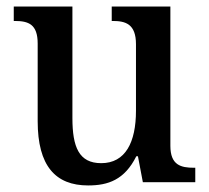

<svg xmlns="http://www.w3.org/2000/svg" viewBox="-20 -556 639 586"><path d="M249 10C310 10 360 -7 396 -79H401L416 0H576V-44H572C532 -44 500 -52 500 -111V-536H321V-492H324C363 -492 395 -483 395 -421V-218C395 -122 363 -58 289 -58C221 -58 201 -107 201 -196V-536H22V-492H25C67 -492 95 -482 95 -423V-186C95 -50 149 10 249 10Z"/></svg>

Font: Noto Serif Armenian SemiCondensed Medium
Style: Regular
Weight: 500
Width: 4
Designer: Monotype Design Team
Foundry: Monotype Imaging Inc.
Version: Version 2.008